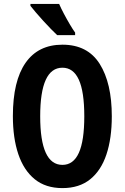

<svg xmlns="http://www.w3.org/2000/svg" viewBox="-20 -1005 639 984"><path d="M553 -409Q553 -296 525.5 -213.5Q498 -131 442 -86Q386 -41 300 -41Q214 -41 158 -86.5Q102 -132 74 -214.5Q46 -297 46 -410Q46 -590 111 -683Q176 -776 300 -776Q429 -776 491 -677.5Q553 -579 553 -409ZM186 -409Q186 -160 300 -160Q356 -160 384 -221.5Q412 -283 412 -409Q412 -535 384 -596.5Q356 -658 300 -658Q186 -658 186 -409ZM283 -985Q292 -964 307 -935.5Q322 -907 338 -880Q354 -853 365 -838V-825H273Q260 -837 241 -856.5Q222 -876 201.5 -898.5Q181 -921 163.5 -941.5Q146 -962 136 -975V-985Z"/></svg>

Font: Noto Sans Tamil UI ExtraCondensed
Style: Bold
Weight: 700
Width: 2
Designer: Jelle Bosma - Monotype Design Team
Foundry: Monotype Imaging Inc.
Version: Version 2.004; ttfautohint (v1.8.4.7-5d5b)